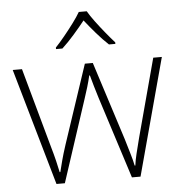

<svg xmlns="http://www.w3.org/2000/svg" viewBox="-54 -815 813 867"><g transform="rotate(-5 353.0 -381.5)"><path d="M390 -371Q381 -400 374 -424Q367 -448 360 -474H357Q351 -448 343.5 -423Q336 -398 327 -371L205 1H167L15 -529H57L155 -175Q168 -130 174.5 -102.5Q181 -75 186 -51H189Q195 -75 202 -102Q209 -129 223 -172L342 -529H378L492 -173Q503 -135 512 -105.5Q521 -76 526 -51H529Q532 -75 539 -103.5Q546 -132 557 -175L652 -529H691L548 1H509ZM371 -764Q383 -743 403.5 -715.5Q424 -688 446.5 -660.5Q469 -633 487 -613V-606H458Q431 -631 403 -663.5Q375 -696 353 -724Q331 -696 302.5 -663.5Q274 -631 247 -606H218V-613Q237 -633 259.5 -660.5Q282 -688 302.5 -715.5Q323 -743 335 -764Z"/></g></svg>

Font: Noto Sans Bengali ExtraLight
Style: Regular
Weight: 200
Designer: Jelle Bosma - Monotype Design Team
Foundry: Monotype Imaging Inc.
Version: Version 2.003; ttfautohint (v1.8.4.7-5d5b)